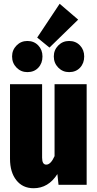

<svg xmlns="http://www.w3.org/2000/svg" viewBox="-20 -979 515 1017"><path d="M439 0H290L284 -57Q236 18 158 18Q100 18 66.5 -24.5Q33 -67 33 -138V-533H203V-144Q203 -107 225 -107Q249 -107 269 -152V-533H439ZM296 -959 394 -875 242 -727 177 -780ZM205 -680Q205 -644 183 -620.5Q161 -597 125 -597Q91 -597 67.5 -621Q44 -645 44 -680Q44 -714 67.5 -738Q91 -762 125 -762Q160 -762 182.5 -738.5Q205 -715 205 -680ZM426 -680Q426 -644 404 -620.5Q382 -597 346 -597Q312 -597 288.5 -621Q265 -645 265 -680Q265 -714 288.5 -738Q312 -762 346 -762Q381 -762 403.5 -738.5Q426 -715 426 -680Z"/></svg>

Font: Fira Sans Extra Condensed ExtraBold
Style: Regular
Weight: 800
Width: 1
Designer: Carrois Corporate & Edenspiekermann AG
Foundry: Carrois Corporate GbR & Edenspiekermann AG
Version: Version 4.203